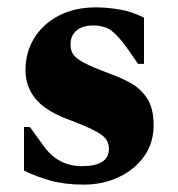

<svg xmlns="http://www.w3.org/2000/svg" viewBox="-20 -490 481 520"><path d="M207 10Q156 10 118 -0.5Q80 -11 45 -28V-146H61L98 -95Q137 -40 202 -40Q275 -40 275 -87Q275 -103 266.5 -114Q258 -125 233.5 -137.5Q209 -150 161 -168Q101 -191 75 -224Q49 -257 49 -300Q49 -348 72.5 -386.5Q96 -425 139 -447.5Q182 -470 240 -470Q272 -470 305.5 -464Q339 -458 370 -442V-317H354L324 -360Q302 -391 283 -406Q264 -421 232 -421Q204 -421 187.5 -407.5Q171 -394 171 -369Q171 -354 178 -343Q185 -332 207.5 -320Q230 -308 276 -291Q304 -281 331.5 -266.5Q359 -252 377.5 -225Q396 -198 396 -151Q396 -102 370 -66Q344 -30 301 -10Q258 10 207 10Z"/></svg>

Font: Spectral ExtraBold
Style: Regular
Weight: 800
Designer: Jean-Baptiste Levee
Foundry: Production Type
Version: Version 2.001